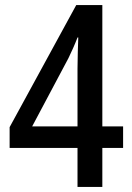

<svg xmlns="http://www.w3.org/2000/svg" viewBox="-20 -738 521 758"><path d="M466 -154V-239H384V-718H281L18 -236V-154H286V0H384V-154ZM286 -467V-239H107L250 -508C262 -533 275 -561 286 -590H289C288 -562 286 -505 286 -467Z"/></svg>

Font: Noto Sans Lao Looped Condensed Medium
Style: Regular
Weight: 500
Width: 3
Designer: Mark Frömberg, Ben Mitchell
Foundry: The Fontpad Ltd
Version: Version 1.002